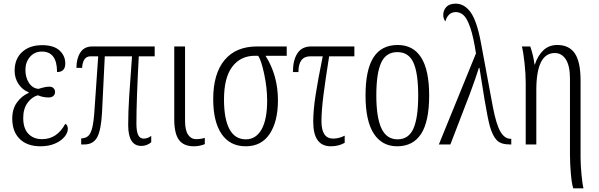

<svg xmlns="http://www.w3.org/2000/svg" viewBox="-20 -790 3274 1050"><path d="M47 -141Q47 -194 72.5 -229.5Q98 -265 137 -282V-285Q102 -299 81 -331Q60 -363 60 -403Q60 -468 101 -505.5Q142 -543 210 -543Q274 -543 305.5 -514Q337 -485 337 -443Q337 -396 292 -396Q292 -508 209 -508Q169 -508 144 -479Q119 -450 119 -408Q119 -366 138.5 -336.5Q158 -307 190 -304Q197 -306 215 -311Q233 -316 250 -316Q264 -316 272.5 -308Q281 -300 281 -287Q281 -273 271.5 -265Q262 -257 246 -257Q215 -257 187 -269Q154 -260 130.5 -227.5Q107 -195 107 -145Q107 -88 135 -58.5Q163 -29 210 -29Q292 -29 337 -113Q351 -106 351 -85Q351 -64 332.5 -41.5Q314 -19 280 -4.5Q246 10 202 10Q129 10 88 -30Q47 -70 47 -141Z M681 -106Q681 -176 686.5 -263.5Q692 -351 702 -482H553L538 -176Q533 -79 511.5 -39.5Q490 0 441 0H424V-33Q449 -34 463 -47Q477 -60 485 -93.5Q493 -127 497 -192L517 -482H475Q433 -482 429 -419H398Q398 -470 419.5 -503Q441 -536 485 -536H826V-482H739Q726 -241 726 -115Q726 -72 735.5 -52Q745 -32 766 -32Q788 -32 807 -47V-12Q783 8 753 8Q681 8 681 -106Z M933 -137V-536H992V-128Q992 -78 1008.5 -53.5Q1025 -29 1052 -29Q1078 -29 1100 -36V-2Q1090 3 1073.5 6.5Q1057 10 1040 10Q985 10 959 -24.5Q933 -59 933 -137Z M1146 -248Q1146 -387 1208 -461.5Q1270 -536 1386 -536H1548V-485H1432Q1500 -378 1500 -242Q1500 -126 1455 -58Q1410 10 1324 10Q1238 10 1192 -57Q1146 -124 1146 -248ZM1441 -239Q1441 -309 1425 -384.5Q1409 -460 1392 -485H1374Q1296 -485 1250.5 -425.5Q1205 -366 1205 -246Q1205 -139 1235 -83.5Q1265 -28 1324 -28Q1380 -28 1410.5 -82.5Q1441 -137 1441 -239Z M1693 -124Q1693 -187 1706 -271Q1719 -355 1745 -482H1677Q1612 -482 1612 -396H1582Q1582 -461 1606.5 -498.5Q1631 -536 1682 -536H1918V-482H1780Q1760 -357 1749 -270.5Q1738 -184 1738 -127Q1738 -32 1802 -32Q1833 -32 1865 -48V-9Q1832 10 1789 10Q1693 10 1693 -124Z M1979 -268Q1979 -408 2022.5 -476Q2066 -544 2155 -544Q2240 -544 2283.5 -475Q2327 -406 2327 -268Q2327 -126 2283 -58Q2239 10 2152 10Q2069 10 2024 -59.5Q1979 -129 1979 -268ZM2267 -268Q2267 -390 2241 -447.5Q2215 -505 2153 -505Q2091 -505 2064.5 -447Q2038 -389 2038 -268Q2038 -148 2066 -88Q2094 -28 2154 -28Q2215 -28 2241 -87Q2267 -146 2267 -268Z M2583 -498Q2569 -590 2551.5 -640Q2534 -690 2515 -707Q2496 -724 2473 -724Q2450 -724 2435.5 -709.5Q2421 -695 2416 -673Q2411 -678 2407.5 -688Q2404 -698 2404 -708Q2404 -734 2421 -752Q2438 -770 2472 -770Q2520 -770 2554 -722.5Q2588 -675 2610 -557L2675 -207Q2694 -108 2717 -69.5Q2740 -31 2772 -31H2776V0H2768Q2720 0 2697.5 -22.5Q2675 -45 2659 -99Q2647 -143 2629.5 -247.5Q2612 -352 2602 -419H2599Q2585 -373 2550 -278L2443 0H2380Z M3097 55V-360Q3097 -430 3074.5 -465Q3052 -500 3014 -500Q2913 -500 2913 -298V0H2855V-339Q2855 -385 2848.5 -445.5Q2842 -506 2834 -536H2880Q2898 -483 2903 -437H2905Q2920 -484 2950.5 -514Q2981 -544 3028 -544Q3092 -544 3123.5 -498Q3155 -452 3155 -349V71Q3155 111 3160 164Q3165 217 3171 240H3115Q3107 217 3102 161Q3097 105 3097 55Z"/></svg>

Font: Noto Serif CondLight
Style: Regular
Weight: 300
Width: 3
Designer: Monotype Design Team
Foundry: Monotype Imaging Inc.
Version: Version 1.001